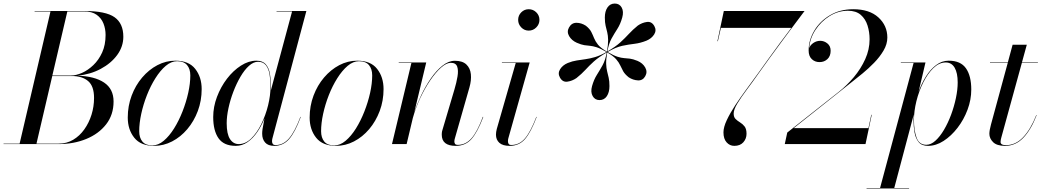

<svg xmlns="http://www.w3.org/2000/svg" viewBox="-65 -812 5869 1082"><path d="M265 0H-45V-2.5H45.5L219.5 -747.5H130V-750H410Q531 -750 580.5 -715Q630 -680 630 -605Q630 -549.5 595.5 -502.2Q561 -455 502.5 -423.8Q444 -392.5 372 -385.5Q468 -382.5 521.5 -346.8Q575 -311 575 -240Q575 -165 533 -111.2Q491 -57.5 420.8 -28.8Q350.5 0 265 0ZM410 -747.5H314.5L230 -386.5H335Q363.5 -386.5 397 -401.2Q430.5 -416 461 -445Q491.5 -474 510.8 -516.5Q530 -559 530 -615Q530 -649.5 518 -679.8Q506 -710 479.5 -728.8Q453 -747.5 410 -747.5ZM341 -383.5H229.5L140.5 -2.5H265Q310.5 -2.5 347.2 -24.2Q384 -46 410.2 -83Q436.5 -120 450.8 -165.8Q465 -211.5 465 -260Q465 -327 431.5 -355.2Q398 -383.5 341 -383.5Z M803.5 10Q728 10 691.5 -36Q655 -82 655 -149.5Q655 -215 676.8 -273Q698.5 -331 736.2 -375.2Q774 -419.5 822 -444.8Q870 -470 923 -470Q999 -470 1035.2 -423.8Q1071.5 -377.5 1071.5 -310Q1071.5 -244.5 1049.8 -186.5Q1028 -128.5 990.5 -84.2Q953 -40 904.8 -15Q856.5 10 803.5 10ZM794 7.5Q826.5 7.5 857.8 -18.8Q889 -45 916 -88.2Q943 -131.5 963.5 -183.8Q984 -236 995.8 -289Q1007.5 -342 1007.5 -387Q1007.5 -423.5 989.2 -445.2Q971 -467 933 -467Q900 -467 869 -440.8Q838 -414.5 810.8 -371.2Q783.5 -328 763 -275.8Q742.5 -223.5 731 -170.5Q719.5 -117.5 719.5 -72.5Q719.5 -36 737.5 -14.2Q755.5 7.5 794 7.5Z M1462 -324Q1462 -313.5 1461.5 -303L1581 -747.5H1493.5V-750H1661.5L1470 -31.5Q1468 -24 1468 -15.5Q1468 -7.5 1472.2 -1Q1476.5 5.5 1488.5 5.5Q1531 5.5 1563.5 -31.8Q1596 -69 1628 -153.5L1630 -153Q1598 -67 1564.5 -28.5Q1531 10 1480.5 10Q1445.5 10 1429 -9Q1412.5 -28 1412.5 -58Q1412.5 -62 1412.8 -69.5Q1413 -77 1414.5 -85L1425.5 -144.5Q1408.5 -102.5 1384.2 -67.2Q1360 -32 1329.8 -11Q1299.5 10 1263.5 10Q1196.5 10 1166.5 -32.8Q1136.5 -75.5 1136.5 -152.5Q1136.5 -210 1157.8 -266.2Q1179 -322.5 1214.2 -368.5Q1249.5 -414.5 1292.8 -442.2Q1336 -470 1380 -470Q1415 -470 1432.8 -449.5Q1450.5 -429 1456.2 -395.8Q1462 -362.5 1462 -324ZM1459.5 -324Q1459.5 -363 1453.8 -394.8Q1448 -426.5 1432.8 -445.2Q1417.5 -464 1389.5 -464Q1363.5 -464 1338 -441Q1312.5 -418 1290 -379.5Q1267.5 -341 1250 -295Q1232.5 -249 1222.5 -202.5Q1212.5 -156 1212.5 -117.5Q1212.5 -57 1231 -28.5Q1249.5 0 1280.5 0Q1318 0 1350.5 -31.5Q1383 -63 1407.5 -112.8Q1432 -162.5 1445.8 -218.5Q1459.5 -274.5 1459.5 -324Z M1828.5 10Q1753 10 1716.5 -36Q1680 -82 1680 -149.5Q1680 -215 1701.8 -273Q1723.5 -331 1761.2 -375.2Q1799 -419.5 1847 -444.8Q1895 -470 1948 -470Q2024 -470 2060.2 -423.8Q2096.5 -377.5 2096.5 -310Q2096.5 -244.5 2074.8 -186.5Q2053 -128.5 2015.5 -84.2Q1978 -40 1929.8 -15Q1881.5 10 1828.5 10ZM1819 7.5Q1851.5 7.5 1882.8 -18.8Q1914 -45 1941 -88.2Q1968 -131.5 1988.5 -183.8Q2009 -236 2020.8 -289Q2032.5 -342 2032.5 -387Q2032.5 -423.5 2014.2 -445.2Q1996 -467 1958 -467Q1925 -467 1894 -440.8Q1863 -414.5 1835.8 -371.2Q1808.5 -328 1788 -275.8Q1767.5 -223.5 1756 -170.5Q1744.5 -117.5 1744.5 -72.5Q1744.5 -36 1762.5 -14.2Q1780.5 7.5 1819 7.5Z M2253.5 -457.5H2182V-460H2337L2269.5 -178.5Q2284.5 -225 2308.8 -275.8Q2333 -326.5 2363.5 -370.5Q2394 -414.5 2428.5 -442Q2463 -469.5 2498 -469.5Q2541 -469.5 2563 -448.8Q2585 -428 2588.5 -393.8Q2592 -359.5 2580.5 -319.5L2498.5 -32.5Q2495.5 -23.5 2495.5 -14.5Q2495.5 -6.5 2499.5 -1Q2503.5 4.5 2514.5 4.5Q2559 4.5 2591.8 -32.2Q2624.5 -69 2656 -153.5L2658.5 -153Q2626 -67 2592 -28.5Q2558 10 2503 10Q2424.5 10 2424.5 -53Q2424.5 -64 2426.2 -72.2Q2428 -80.5 2430.5 -87L2496 -308Q2507.5 -346.5 2513.2 -380.8Q2519 -415 2511.5 -436.5Q2504 -458 2475.5 -458Q2450.5 -458 2420 -430.8Q2389.5 -403.5 2359 -358.5Q2328.5 -313.5 2302.8 -258.2Q2277 -203 2261.5 -147L2226.5 0H2144Z M2855 -700Q2855 -725 2872.5 -742.5Q2890 -760 2914.5 -760Q2939.5 -760 2957.2 -742.5Q2975 -725 2975 -700Q2975 -675.5 2957.2 -657.5Q2939.5 -639.5 2914.5 -639.5Q2890 -639.5 2872.5 -657.5Q2855 -675.5 2855 -700ZM2959.5 -153Q2927 -67 2893.8 -28.5Q2860.5 10 2807 10Q2768 10 2749 -7.2Q2730 -24.5 2730 -53Q2730 -67.5 2734.5 -85L2841.5 -457.5H2763.5V-460H2920L2799.5 -32Q2797.5 -24.5 2797.5 -16Q2797.5 -7 2801.5 -1Q2805.5 5 2817 5Q2861.5 5 2893.2 -31.8Q2925 -68.5 2957.5 -153.5Z M3271.5 -327Q3282 -364 3298.5 -390Q3315 -416 3330.8 -444.5Q3346.5 -473 3354.5 -516.5Q3308 -489.5 3281.2 -465.2Q3254.5 -441 3233.8 -418.2Q3213 -395.5 3183.5 -372Q3159.5 -355.5 3132.5 -351.8Q3105.5 -348 3090.5 -375Q3077 -399 3091.5 -422Q3106 -445 3134.5 -457Q3160.5 -467.5 3185 -471.2Q3209.5 -475 3234.8 -478.5Q3260 -482 3289 -490.5Q3318 -499 3353 -519Q3318.5 -539 3297 -545.8Q3275.5 -552.5 3260 -553.8Q3244.5 -555 3227.8 -557.5Q3211 -560 3185.5 -571Q3156.5 -584 3142.2 -608.5Q3128 -633 3141.5 -657Q3156 -683.5 3183.5 -683.5Q3211 -683.5 3236.5 -667Q3258.5 -649.5 3267.2 -632Q3276 -614.5 3283 -596.8Q3290 -579 3305 -560.2Q3320 -541.5 3355.5 -521Q3362.5 -562 3362 -587Q3361.5 -612 3357 -630Q3352.5 -648 3348 -666.5Q3343.5 -685 3343.5 -713Q3343.5 -748.5 3358.5 -770.2Q3373.5 -792 3399.5 -792Q3426 -792 3438.5 -769.5Q3451 -747 3441.5 -713Q3431 -675.5 3414 -649.2Q3397 -623 3381.2 -594.5Q3365.5 -566 3358 -522Q3404.5 -549 3431.2 -573.5Q3458 -598 3479.2 -621.2Q3500.5 -644.5 3529.5 -668Q3553.5 -684.5 3580.5 -688.2Q3607.5 -692 3622.5 -665Q3636 -641 3621.5 -618Q3607 -595 3578.5 -583Q3543.5 -569 3510.8 -565.2Q3478 -561.5 3441.8 -553.8Q3405.5 -546 3359 -519Q3393.5 -499 3415 -492.2Q3436.5 -485.5 3452 -484.5Q3467.5 -483.5 3484.5 -481.5Q3501.5 -479.5 3527.5 -469Q3557 -456.5 3571 -431.8Q3585 -407 3571.5 -383Q3557.5 -357.5 3530 -359Q3502.5 -360.5 3478.5 -376Q3456.5 -393.5 3447.2 -410Q3438 -426.5 3430.5 -443.2Q3423 -460 3407.5 -478Q3392 -496 3357 -516.5Q3350 -476.5 3351 -452Q3352 -427.5 3356.5 -409.8Q3361 -392 3365.2 -373.5Q3369.5 -355 3369.5 -327Q3369.5 -292 3354.8 -270Q3340 -248 3313.5 -248Q3287.5 -248 3274.8 -270.8Q3262 -293.5 3271.5 -327Z M4012 -66Q4012 -95.5 4030.8 -135.2Q4049.5 -175 4079.2 -220Q4109 -265 4142.8 -310.8Q4176.5 -356.5 4206.5 -398Q4229.5 -430.5 4262 -475.5Q4294.5 -520.5 4329.2 -567.8Q4364 -615 4394.5 -655H3997.5L3980.5 -580H3978L4014 -750H4469Q4469 -750 4450.8 -725.8Q4432.5 -701.5 4403 -662Q4373.5 -622.5 4338.5 -575.2Q4303.5 -528 4269.5 -481.2Q4235.5 -434.5 4209 -397Q4176 -350 4143.8 -307Q4111.5 -264 4090.5 -229.2Q4069.5 -194.5 4069.5 -172Q4069.5 -152 4080.2 -141.5Q4091 -131 4105.5 -122.2Q4120 -113.5 4131 -99.5Q4142 -85.5 4142 -58Q4142 -30.5 4124 -10.2Q4106 10 4073 10Q4047.5 10 4029.8 -9.8Q4012 -29.5 4012 -66Z M4812.5 0H4357.5L4371.5 -65L4661.5 -294Q4707 -330 4746.8 -377.2Q4786.5 -424.5 4811 -478.8Q4835.5 -533 4835.5 -590.5Q4835.5 -631 4824 -668Q4812.5 -705 4785.8 -728.2Q4759 -751.5 4713.5 -751.5Q4658.5 -751.5 4610.2 -721.5Q4562 -691.5 4530.5 -643.5Q4499 -595.5 4495 -540.5Q4501 -558 4518.8 -570Q4536.5 -582 4557.5 -582Q4579.5 -582 4597.8 -567.2Q4616 -552.5 4616 -526Q4616 -496 4598 -479Q4580 -462 4553.5 -462Q4527.5 -462 4509.8 -478.8Q4492 -495.5 4492 -527.5Q4492 -586 4523.8 -639.2Q4555.5 -692.5 4612.2 -726.2Q4669 -760 4743.5 -760Q4834.5 -760 4885 -714Q4935.5 -668 4935.5 -600.5Q4935.5 -563 4914 -526.8Q4892.5 -490.5 4860.8 -458Q4829 -425.5 4796.8 -399Q4764.5 -372.5 4742 -355L4408 -90H4829L4845 -165H4847.5Z M5083 -136Q5083 -151 5084.5 -167L4974.5 247.5H5058V250H4818.5V247.5H4894.5L5083.5 -457.5H5011.5V-460H5150.5L5111.5 -294Q5128 -341 5153 -381Q5178 -421 5210.5 -445.5Q5243 -470 5281.5 -470Q5348.5 -470 5378.5 -427.2Q5408.5 -384.5 5408.5 -307.5Q5408.5 -250 5387.5 -193.8Q5366.5 -137.5 5331 -91.5Q5295.5 -45.5 5252.5 -17.8Q5209.5 10 5165 10Q5129.5 10 5112 -11.2Q5094.5 -32.5 5088.8 -66Q5083 -99.5 5083 -136ZM5085.5 -136Q5085.5 -77.5 5100 -36.8Q5114.5 4 5155 4Q5181 4 5206.5 -19Q5232 -42 5254.8 -80.5Q5277.5 -119 5294.8 -165.5Q5312 -212 5322 -259.5Q5332 -307 5332 -347.5Q5332 -401 5314.8 -430.5Q5297.5 -460 5264.5 -460Q5227.5 -460 5195 -428.5Q5162.5 -397 5137.8 -347.2Q5113 -297.5 5099.2 -241.5Q5085.5 -185.5 5085.5 -136Z M5777 -163Q5745 -80.5 5701.5 -35.2Q5658 10 5599 10Q5552.5 10 5531.5 -11Q5510.5 -32 5510.5 -58Q5510.5 -77 5519.5 -110L5614 -457.5H5514V-460H5614.5L5641.5 -560H5721.5L5694 -460H5784V-457.5H5693.5L5578 -37.5Q5576.5 -32 5575 -25.2Q5573.5 -18.5 5573.5 -12Q5573.5 6 5604.5 6Q5658 6 5700.2 -38Q5742.5 -82 5775 -163.5Z"/></svg>

Font: Bodoni* 72pt
Style: Italic
Weight: 400
Italic angle: -13°
Version: Version 2.3